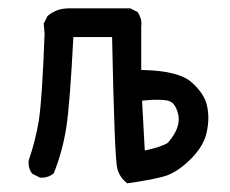

<svg xmlns="http://www.w3.org/2000/svg" viewBox="-20 -438 540 450"><path d="M151.9 -351.1H242.7Q248.5 -65.9 254.9 -43Q260.3 -22 278.3 -8.3Q332.5 -16.1 361.8 -23.9Q393.6 -31.7 428.2 -66.4Q458 -96.7 464.4 -127.9Q468.3 -146 468.3 -161.1Q468.3 -176.3 465.3 -189.5Q460 -217.3 429.7 -244.6Q399.4 -272 315.4 -273.9H311V-376L311.5 -381.8Q311.5 -390.6 309.6 -395.5Q306.6 -403.8 302.7 -409.7L285.2 -418.5H146.5H146Q143.6 -418.5 139.6 -418.5Q135.7 -418.5 129.9 -417.7Q124 -417 117.2 -415Q103.5 -410.6 91.3 -400.4L82.5 -382.8L84.5 -358.4Q78.6 -201.7 70.8 -154.5Q63 -107.4 47.4 -62.5Q46.9 -60.1 46.9 -57.1Q46.9 -41 55.7 -30.8L73.2 -22Q75.7 -21.5 77.6 -21.5Q93.8 -21.5 106 -31.7Q126.5 -83 135.3 -138.9Q144 -194.8 151.9 -351.1ZM313 -202.1Q333.5 -204.1 340.6 -204.1Q347.7 -204.1 353.8 -204.1Q359.9 -204.1 369.4 -202.9Q378.9 -201.7 385.7 -195.3Q394 -186.5 397.9 -168.9Q398.9 -163.6 398.9 -158.2Q398.9 -132.3 373 -103Q357.9 -93.8 324.2 -86.4L319.3 -85.4Z"/></svg>

Font: Bakudai
Style: Light
Weight: 300
Version: Version 1.48